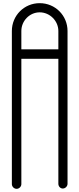

<svg xmlns="http://www.w3.org/2000/svg" viewBox="-20 -1192 502 1214"><path d="M231 -1114C295 -1114 349 -1060 349 -996V-880H115V-996C115 -1060 167 -1114 231 -1114ZM231 -1172C133 -1172 55 -1094 55 -996V-854V-850V-844V-30V-28C55 -12 69 2 85 2C101 2 115 -12 115 -28V-30V-820H349V-30C349 -14 361 0 377 0C393 0 407 -14 407 -30V-844V-850V-854V-996C407 -1094 329 -1172 231 -1172Z"/></svg>

Font: bauhaus_2017
Style: _regular
Weight: 400
Version: Version 1.0